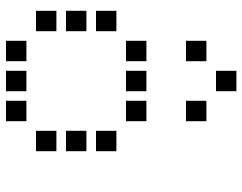

<svg xmlns="http://www.w3.org/2000/svg" viewBox="-104 -720 808 640"><g transform="rotate(90 300.0 -400.0)"><path d="M217 -784Q216 -784 216 -784Q216 -784 216 -783V-717Q216 -716 216 -716Q216 -716 217 -716H283Q284 -716 284 -716Q284 -716 284 -717V-783Q284 -784 284 -784Q284 -784 283 -784ZM117 -684Q116 -684 116 -684Q116 -684 116 -683V-617Q116 -616 116 -616Q116 -616 117 -616H183Q184 -616 184 -616Q184 -616 184 -617V-683Q184 -684 184 -684Q184 -684 183 -684ZM317 -684Q316 -684 316 -684Q316 -684 316 -683V-617Q316 -616 316 -616Q316 -616 317 -616H383Q384 -616 384 -616Q384 -616 384 -617V-683Q384 -684 384 -684Q384 -684 383 -684ZM117 -484Q116 -484 116 -484Q116 -484 116 -483V-417Q116 -416 116 -416Q116 -416 117 -416H183Q184 -416 184 -416Q184 -416 184 -417V-483Q184 -484 184 -484Q184 -484 183 -484ZM217 -484Q216 -484 216 -484Q216 -484 216 -483V-417Q216 -416 216 -416Q216 -416 217 -416H283Q284 -416 284 -416Q284 -416 284 -417V-483Q284 -484 284 -484Q284 -484 283 -484ZM317 -484Q316 -484 316 -484Q316 -484 316 -483V-417Q316 -416 316 -416Q316 -416 317 -416H383Q384 -416 384 -416Q384 -416 384 -417V-483Q384 -484 384 -484Q384 -484 383 -484ZM17 -384Q16 -384 16 -384Q16 -384 16 -383V-317Q16 -316 16 -316Q16 -316 17 -316H83Q84 -316 84 -316Q84 -316 84 -317V-383Q84 -384 84 -384Q84 -384 83 -384ZM417 -384Q416 -384 416 -384Q416 -384 416 -383V-317Q416 -316 416 -316Q416 -316 417 -316H483Q484 -316 484 -316Q484 -316 484 -317V-383Q484 -384 484 -384Q484 -384 483 -384ZM17 -284Q16 -284 16 -284Q16 -284 16 -283V-217Q16 -216 16 -216Q16 -216 17 -216H83Q84 -216 84 -216Q84 -216 84 -217V-283Q84 -284 84 -284Q84 -284 83 -284ZM417 -284Q416 -284 416 -284Q416 -284 416 -283V-217Q416 -216 416 -216Q416 -216 417 -216H483Q484 -216 484 -216Q484 -216 484 -217V-283Q484 -284 484 -284Q484 -284 483 -284ZM17 -184Q16 -184 16 -184Q16 -184 16 -183V-117Q16 -116 16 -116Q16 -116 17 -116H83Q84 -116 84 -116Q84 -116 84 -117V-183Q84 -184 84 -184Q84 -184 83 -184ZM417 -184Q416 -184 416 -184Q416 -184 416 -183V-117Q416 -116 416 -116Q416 -116 417 -116H483Q484 -116 484 -116Q484 -116 484 -117V-183Q484 -184 484 -184Q484 -184 483 -184ZM117 -84Q116 -84 116 -84Q116 -84 116 -83V-17Q116 -16 116 -16Q116 -16 117 -16H183Q184 -16 184 -16Q184 -16 184 -17V-83Q184 -84 184 -84Q184 -84 183 -84ZM217 -84Q216 -84 216 -84Q216 -84 216 -83V-17Q216 -16 216 -16Q216 -16 217 -16H283Q284 -16 284 -16Q284 -16 284 -17V-83Q284 -84 284 -84Q284 -84 283 -84ZM317 -84Q316 -84 316 -84Q316 -84 316 -83V-17Q316 -16 316 -16Q316 -16 317 -16H383Q384 -16 384 -16Q384 -16 384 -17V-83Q384 -84 384 -84Q384 -84 383 -84Z"/></g></svg>

Font: Doto Black SemiBold
Style: Regular
Weight: 600
Monospace: yes
Version: Version 1.000